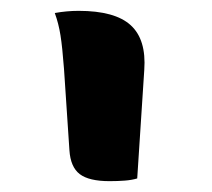

<svg xmlns="http://www.w3.org/2000/svg" viewBox="-20 -774 390 354"><path d="M233 -445Q223 -442 210 -441Q197 -440 182 -440Q144 -440 127 -453Q110 -466 108 -497L98 -647Q95 -687 91.5 -709Q88 -731 81 -750Q92 -752 103 -753Q114 -754 125 -754Q192 -754 221 -727.5Q250 -701 246 -645Z"/></svg>

Font: Recursive Sn Csl St
Style: Bold
Weight: 700
Version: Version 1.079;hotconv 1.0.112;makeotfexe 2.5.65598; ttfautoh